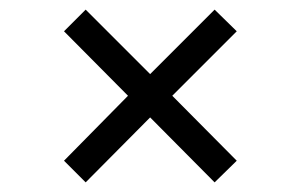

<svg xmlns="http://www.w3.org/2000/svg" viewBox="-20 -564 624 399"><path d="M472 -499 338 -365 472 -230 426 -185 292 -320 158 -185 113 -230 246 -365 113 -499 158 -544 292 -410 426 -544Z"/></svg>

Font: Fauna One
Style: Regular
Weight: 400
Version: Version 1.001